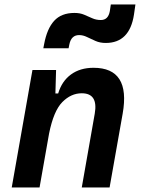

<svg xmlns="http://www.w3.org/2000/svg" viewBox="-20 -826 626 846"><path d="M31.7 0 123 -517.6H227.1L224.1 -414.1H236.3Q252.4 -468.3 292.7 -497.8Q333 -527.3 392.1 -527.3Q556.2 -527.3 520.5 -325.2L462.9 0H340.3L397.5 -325.2Q413.1 -415 340.3 -415Q293 -415 254.6 -376.2Q216.3 -337.4 196.3 -237.8L154.3 0ZM170.9 -613.3 174.3 -630.9Q187 -699.7 218.8 -734.4Q250.5 -769 308.1 -769Q332.5 -769 350.8 -761.2Q369.1 -753.4 386.5 -745.6Q403.8 -737.8 424.3 -737.8Q457 -737.8 463.9 -776.9L468.3 -806.2H576.7L570.3 -761.7Q551.3 -636.7 445.8 -636.7Q420.9 -636.7 400.9 -645.5Q380.9 -654.3 363.5 -662.8Q346.2 -671.4 328.6 -671.4Q293.9 -671.4 285.6 -630.4L282.2 -613.3Z"/></svg>

Font: Cascadia Mono NF SemiBold
Style: Italic
Weight: 600
Italic angle: -10°
Monospace: yes
Designer: Aaron Bell
Foundry: Saja Typeworks
Version: Version 2404.023; ttfautohint (v1.8.4)